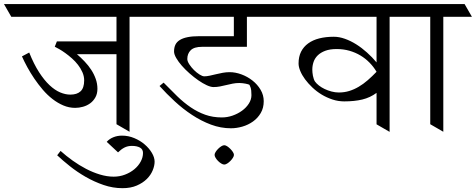

<svg xmlns="http://www.w3.org/2000/svg" viewBox="-62 -665 2402 969"><path d="M525.9 -391.6H326.2Q346.2 -374.5 365 -354.7Q383.8 -335 398.2 -313Q412.6 -291 421.1 -266.8Q429.7 -242.7 429.7 -216.8Q429.7 -191.9 419.4 -173.6Q409.2 -155.3 393.1 -143.6Q377 -131.8 356.9 -126.2Q336.9 -120.6 317.4 -120.6Q286.6 -120.6 257.8 -132.8Q229 -145 202.9 -165.3Q176.8 -185.5 153.8 -212.4Q130.9 -239.3 111.3 -268.1Q91.8 -296.9 75.9 -325.9Q60.1 -355 48.8 -380.4L85.4 -399.9Q108.9 -341.3 135 -300.8Q161.1 -260.3 188 -235.1Q214.8 -210 241.5 -198.7Q268.1 -187.5 293 -187.5Q326.7 -187.5 344.7 -204.3Q362.8 -221.2 362.8 -259.3Q362.8 -280.3 354 -300.3Q345.2 -320.3 331.5 -337.9Q317.9 -355.5 301 -370.4Q284.2 -385.3 267.6 -397.2Q251 -409.2 236.8 -417.2Q222.7 -425.3 214.4 -429.2L225.1 -456.1H525.9V-580.1H-4.9L-42 -644.5H699.2L736.3 -580.1H591.8V0L525.9 -38.1Z M553.7 19.5Q585.9 19.5 615.7 32Q645.5 44.4 668.2 64Q690.9 83.5 704.6 106.7Q718.3 129.9 718.3 150.9Q718.3 171.4 708.5 195.1Q698.7 218.8 678.7 238.5Q658.7 258.3 628.2 271.5Q597.7 284.7 556.2 284.7Q507.8 284.7 460.7 268.6Q413.6 252.4 370.6 227.8Q327.6 203.1 290.8 173.8Q253.9 144.5 226.6 118.7L243.7 96.7Q272 122.1 304.7 145.5Q337.4 168.9 372.1 187Q406.7 205.1 442.4 215.8Q478 226.6 511.7 226.6Q542 226.6 568.8 216.3Q595.7 206.1 616 189.2Q636.2 172.4 647.9 150.9Q659.7 129.4 659.7 106.9Q659.7 88.4 644.3 79.8Q628.9 71.3 603.5 71.3Q582.5 71.3 565.9 79.8Q549.3 88.4 533.7 104L476.6 50.8Q490.2 35.6 510.3 27.6Q530.3 19.5 553.7 19.5Z M1398.9 -580.1H1184.1V-428.7H957.5Q918 -428.7 900.6 -411.6Q883.3 -394.5 883.3 -367.2Q883.3 -356 893.1 -340.8Q902.8 -325.7 916.5 -312Q930.2 -298.3 944.8 -289.1Q959.5 -279.8 968.8 -279.8Q981 -279.8 996.1 -283Q1011.2 -286.1 1027.8 -290.3Q1044.4 -294.4 1062 -297.6Q1079.6 -300.8 1096.7 -300.8Q1126 -300.8 1156.5 -289.6Q1187 -278.3 1212.2 -258.5Q1237.3 -238.8 1253.2 -211.9Q1269 -185.1 1269 -154.3Q1269 -120.1 1253.9 -94.5Q1238.8 -68.8 1214.8 -51.8Q1190.9 -34.7 1161.4 -26.1Q1131.8 -17.6 1103.5 -17.6Q1052.2 -17.6 1002.7 -36.1Q953.1 -54.7 907.2 -85Q861.3 -115.2 819.8 -153.6Q778.3 -191.9 743.2 -231L763.7 -248Q799.3 -211.4 832.5 -179.2Q865.7 -147 900.6 -123.3Q935.5 -99.6 973.9 -85.9Q1012.2 -72.3 1057.6 -72.3Q1085 -72.3 1111.6 -81.5Q1138.2 -90.8 1159.4 -106.2Q1180.7 -121.6 1193.8 -142.1Q1207 -162.6 1207 -184.6Q1207 -211.9 1202.6 -223.6Q1198.2 -235.4 1196.3 -237.3Q1195.3 -238.3 1190.2 -239.7Q1185.1 -241.2 1177.7 -242.7Q1170.4 -244.1 1162.1 -245.1Q1153.8 -246.1 1146 -246.1Q1128.4 -246.1 1112.3 -242.9Q1096.2 -239.7 1080.3 -235.8Q1064.5 -231.9 1048.6 -228.8Q1032.7 -225.6 1015.6 -225.6Q1001.5 -225.6 981.4 -234.9Q961.4 -244.1 939.2 -259.5Q917 -274.9 895 -294.2Q873 -313.5 855.7 -333.3Q838.4 -353 827.4 -372.1Q816.4 -391.1 816.4 -405.3Q816.4 -424.8 823.2 -439.2Q830.1 -453.6 845.5 -463.1Q860.8 -472.7 885 -477.5Q909.2 -482.4 944.3 -482.4H1118.2V-580.1H689.5L652.3 -644.5H1361.8ZM1021 116.7Q1021 110.4 1026.1 102.1Q1031.2 93.8 1038.8 86.2Q1046.4 78.6 1054.9 73.2Q1063.5 67.9 1069.8 67.9Q1076.2 67.9 1084.5 73.2Q1092.8 78.6 1100.3 86.2Q1107.9 93.8 1113.3 102.1Q1118.7 110.4 1118.7 116.7Q1118.7 123 1113.3 131.6Q1107.9 140.1 1100.3 147.7Q1092.8 155.3 1084.5 160.4Q1076.2 165.5 1069.8 165.5Q1063.5 165.5 1054.9 160.4Q1046.4 155.3 1038.8 147.7Q1031.2 140.1 1026.1 131.6Q1021 123 1021 116.7Z M1838.4 -196.3Q1806.2 -172.4 1766.6 -162.8Q1727.1 -153.3 1675.3 -153.3Q1645 -153.3 1616 -162.8Q1586.9 -172.4 1561.5 -187.7Q1536.1 -203.1 1514.6 -223.4Q1493.2 -243.7 1477.5 -264.9Q1461.9 -286.1 1453.4 -306.9Q1444.8 -327.6 1444.8 -344.7Q1444.8 -378.9 1457.5 -404.1Q1470.2 -429.2 1493.4 -446Q1516.6 -462.9 1549.3 -471.2Q1582 -479.5 1622.6 -479.5Q1649.9 -479.5 1678.7 -469.2Q1707.5 -459 1735.6 -441.4Q1763.7 -423.8 1790 -400.1Q1816.4 -376.5 1838.4 -350.1V-580.1H1352.1L1314.9 -644.5H2011.7L2048.8 -580.1H1904.3V0.5L1838.4 -37.6ZM1838.4 -302.7Q1823.7 -327.6 1803.2 -348.6Q1782.7 -369.6 1757.1 -385Q1731.4 -400.4 1701.4 -408.9Q1671.4 -417.5 1637.2 -417.5Q1603 -417.5 1579.6 -408.7Q1556.2 -399.9 1541.5 -385.5Q1526.9 -371.1 1520.5 -352.3Q1514.2 -333.5 1514.2 -313.5Q1514.2 -307.6 1514.9 -299.3Q1515.6 -291 1517.3 -282.5Q1519 -273.9 1521.7 -266.1Q1524.4 -258.3 1527.8 -253.4Q1534.7 -243.7 1547.4 -233.6Q1560.1 -223.6 1576.4 -215.8Q1592.8 -208 1611.3 -203.1Q1629.9 -198.2 1647.9 -198.2Q1675.8 -198.2 1700.4 -205.8Q1725.1 -213.4 1748.3 -227.1Q1771.5 -240.7 1793.7 -260Q1815.9 -279.3 1838.4 -302.7Z M2109.4 -580.1H2002L1964.8 -644.5H2282.7L2319.8 -580.1H2175.3V0L2109.4 -38.1Z"/></svg>

Font: Kurinto Seri
Style: Regular
Weight: 400
Designer: Kurinto was developed by Clint Goss from a range of fonts that are compatible with the SIL Open Font License Version 1.1
Foundry: Clinton F. Goss
Version: Version 2.196; July 25, 2020